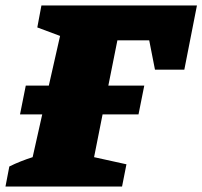

<svg xmlns="http://www.w3.org/2000/svg" viewBox="-39 -680 738 700"><path d="M-19 0 -5 -73Q15 -83 36.5 -91.5Q58 -100 80 -107L115 -263H34L55 -368H139L180 -549L97 -580L112 -660H679L633 -426H526L505 -533H389L356 -368H487L466 -263H335L304 -107L422 -81L406 0Z"/></svg>

Font: Piazzolla SC Black
Style: Italic
Weight: 900
Italic angle: -11.3°
Designer: Juan Pablo del Peral
Foundry: Huerta Tipografica
Version: Version 1.330